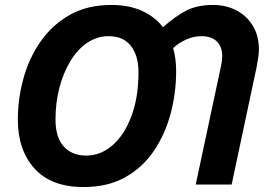

<svg xmlns="http://www.w3.org/2000/svg" viewBox="-20 -745 1126 775"><path d="M317 10Q187 10 119.5 -64.5Q52 -139 52 -262Q52 -346 74.5 -428Q97 -510 143.5 -577Q190 -644 261 -684.5Q332 -725 430 -725Q501 -725 553.5 -701Q606 -677 638 -635Q681 -674 726.5 -699.5Q772 -725 840 -725Q892 -725 933.5 -703.5Q975 -682 1000 -642Q1025 -602 1025 -545Q1025 -530 1022.5 -514Q1020 -498 1016 -475L915 0H770L872 -478Q877 -501 877 -518Q877 -557 855 -578Q833 -599 793 -599Q761 -599 730.5 -585Q700 -571 679 -551Q691 -508 691 -458Q691 -371 669 -287.5Q647 -204 601.5 -136.5Q556 -69 485.5 -29.5Q415 10 317 10ZM328 -117Q386 -117 434 -158.5Q482 -200 510.5 -276Q539 -352 539 -454Q539 -520 508.5 -559.5Q478 -599 418 -599Q372 -599 332.5 -572.5Q293 -546 264.5 -499Q236 -452 220 -391.5Q204 -331 204 -262Q204 -191 237 -154Q270 -117 328 -117Z"/></svg>

Font: BC Sans
Style: Bold Italic
Weight: 700
Italic angle: -12°
Designer: Monotype Design Team
Province of B.C.
Foundry: Monotype Imaging Inc.
Version: Version 2.000;GOOG;noto-source:20170915:90ef993387c0